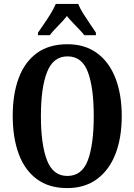

<svg xmlns="http://www.w3.org/2000/svg" viewBox="-20 -951 687 981"><path d="M324 10Q230 10 168 -36Q106 -82 75.5 -165Q45 -248 45 -359Q45 -470 75.5 -552Q106 -634 168 -679.5Q230 -725 325 -725Q414 -725 476 -679.5Q538 -634 570 -551.5Q602 -469 602 -358Q602 -247 570 -164.5Q538 -82 475.5 -36Q413 10 324 10ZM324 -52Q399 -52 429 -132.5Q459 -213 459 -358Q459 -503 429 -583Q399 -663 325 -663Q252 -663 220.5 -583Q189 -503 189 -358Q189 -213 220 -132.5Q251 -52 324 -52ZM174 -784Q187 -803 205 -829Q223 -855 239.5 -882Q256 -909 265 -931H380Q388 -909 405 -882Q422 -855 440 -829Q458 -803 470 -784V-771H411Q402 -783 385.5 -800Q369 -817 351.5 -835.5Q334 -854 322 -869Q303 -845 276.5 -818.5Q250 -792 234 -771H174Z"/></svg>

Font: Noto Serif ExtraCondensed
Style: Bold
Weight: 700
Width: 2
Designer: Monotype Design Team
Foundry: Monotype Imaging Inc.
Version: Version 2.014; ttfautohint (v1.8.4.7-5d5b)